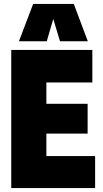

<svg xmlns="http://www.w3.org/2000/svg" viewBox="-20 -953 521 973"><path d="M37 0V-700H448V-535H215V-427H424V-276H215V-162H462V0ZM76 -744 148 -933H354L425 -744H284L250 -857L217 -744Z"/></svg>

Font: Georama SemiCondensed ExtraBold
Style: Regular
Weight: 800
Width: 4
Designer: Jean-Baptiste Levee
Foundry: Production Type
Version: Version 1.000